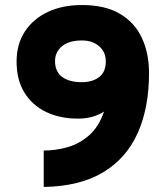

<svg xmlns="http://www.w3.org/2000/svg" viewBox="-20 -732 666 764"><path d="M154 12V-133Q201 -133 248.2 -146.2Q295.5 -159.5 334.2 -193.2Q373 -227 394 -288Q350.5 -260 290 -260Q219 -260 164 -286.2Q109 -312.5 77.5 -363Q46 -413.5 46 -487Q46 -556.5 79.2 -607Q112.5 -657.5 171 -684.8Q229.5 -712 306 -712Q398 -712 457 -677.2Q516 -642.5 544.5 -581.2Q573 -520 573 -441Q573 -303 527.8 -202.2Q482.5 -101.5 389.8 -46Q297 9.5 154 12ZM305 -405Q348 -405 374.5 -425.2Q401 -445.5 401 -488Q401 -525 374.5 -548Q348 -571 306 -571Q254.5 -571 226.8 -548Q199 -525 199 -489Q199 -447 227.2 -426Q255.5 -405 305 -405Z"/></svg>

Font: Overpass Black
Style: Regular
Weight: 900
Designer: Delve Withrington, Dave Bailey, Thomas Jockin
Foundry: Delve Fonts LLC
Version: Version 4.000; ttfautohint (v1.8.3)